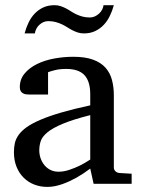

<svg xmlns="http://www.w3.org/2000/svg" viewBox="-20 -715 549 747"><path d="M331.1 -267.1Q263.7 -250 224.1 -233.4Q184.6 -216.8 164.3 -200Q144 -183.1 138.4 -165.8Q132.8 -148.4 132.8 -129.9Q132.8 -114.3 137.9 -99.4Q143.1 -84.5 152.6 -72.8Q162.1 -61 176 -54Q189.9 -46.9 208 -46.9Q228 -46.9 249.8 -54.2Q271.5 -61.5 289.6 -70.3Q310.5 -80.6 331.1 -94.2ZM344.2 0 331.1 -59.1Q304.7 -39.1 276.9 -23.4Q264.6 -16.6 251 -10.3Q237.3 -3.9 222.9 1.2Q208.5 6.3 193.6 9.3Q178.7 12.2 164.1 12.2Q136.7 12.2 113 2.9Q89.4 -6.3 71.8 -23.9Q54.2 -41.5 44.2 -66.4Q34.2 -91.3 34.2 -123Q34.2 -141.6 37.8 -158.2Q41.5 -174.8 52.7 -190.4Q64 -206.1 84.2 -220.5Q104.5 -234.9 137.5 -249Q170.4 -263.2 218 -277.1Q265.6 -291 331.1 -305.2V-348.1Q331.1 -398.4 308.6 -422.6Q286.1 -446.8 237.8 -446.8Q211.4 -446.8 192.9 -441.9Q174.3 -437 167 -434.1V-347.2H94.2Q87.4 -347.2 80.8 -348.1Q74.2 -349.1 68.8 -352.3Q63.5 -355.5 60.3 -361.1Q57.1 -366.7 57.1 -376Q57.1 -406.7 75.7 -429Q94.2 -451.2 124 -465.8Q153.8 -480.5 190.9 -487.3Q228 -494.1 265.1 -494.1Q311.5 -494.1 342 -482.9Q372.6 -471.7 390.4 -451.7Q408.2 -431.6 415.5 -404.3Q422.9 -377 422.9 -344.2V-64Q422.9 -54.7 429 -48.8Q435.1 -43 443.8 -42L492.2 -39.1V0ZM422.9 -694.8Q417 -672.9 407.2 -652.8Q397.5 -632.8 383.3 -617.9Q369.1 -603 350.1 -594Q331.1 -585 306.6 -585Q293.5 -585 282.5 -588.6Q271.5 -592.3 261.5 -597.4Q251.5 -602.5 241.7 -608.9Q231.9 -615.2 220.9 -620.4Q210 -625.5 196.8 -629.2Q183.6 -632.8 167.5 -632.8Q157.2 -632.8 148.4 -628.7Q139.6 -624.5 132.6 -617.9Q125.5 -611.3 121.1 -602.5Q116.7 -593.8 115.7 -585H75.7Q81.5 -606.9 91.1 -627Q100.6 -647 115 -662.1Q129.4 -677.2 148.4 -686Q167.5 -694.8 191.9 -694.8Q205.1 -694.8 215.8 -691.2Q226.6 -687.5 236.6 -682.4Q246.6 -677.2 256.1 -670.9Q265.6 -664.6 276.6 -659.4Q287.6 -654.3 300.5 -650.6Q313.5 -647 329.6 -647Q339.8 -647 348.9 -651.1Q357.9 -655.3 365.2 -661.9Q372.6 -668.5 377.2 -677.2Q381.8 -686 382.8 -694.8Z"/></svg>

Font: Charis SIL Eur
Style: Regular
Weight: 400
Foundry: SIL International
Version: Version 5.000